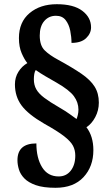

<svg xmlns="http://www.w3.org/2000/svg" viewBox="-20 -780 518 913"><path d="M244 113Q186 113 150.5 100.5Q115 88 96 68.5Q77 49 70 26Q63 3 63 -18Q63 -98 153 -98Q153 -29 180 15Q207 59 259 59Q295 59 316.5 31.5Q338 4 338 -40Q338 -66 327 -87Q316 -108 284.5 -132.5Q253 -157 190 -192Q114 -236 82.5 -278.5Q51 -321 51 -379Q51 -412 67.5 -438.5Q84 -465 110 -480Q96 -497 83 -527Q70 -557 70 -599Q70 -675 120.5 -717.5Q171 -760 250 -760Q330 -760 371.5 -728.5Q413 -697 413 -650Q413 -621 389.5 -598.5Q366 -576 320 -576Q320 -604 314 -634Q308 -664 292 -684.5Q276 -705 246 -705Q212 -705 190.5 -680Q169 -655 169 -611Q169 -564 192 -541Q215 -518 256 -496Q324 -459 367 -429.5Q410 -400 430 -368Q450 -336 450 -292Q450 -255 433 -223Q416 -191 391 -175Q424 -132 424 -66Q424 12 377 62.5Q330 113 244 113ZM344 -214Q347 -221 350 -233Q353 -245 353 -259Q353 -293 331.5 -322.5Q310 -352 249 -387Q221 -403 196 -417.5Q171 -432 150 -447Q145 -440 143 -428Q141 -416 141 -403Q141 -376 152.5 -355.5Q164 -335 190.5 -315Q217 -295 262 -269Q293 -251 311.5 -237.5Q330 -224 344 -214Z"/></svg>

Font: Noto Serif Armenian Condensed ExtraBold
Style: Regular
Weight: 800
Width: 3
Designer: Monotype Design Team
Foundry: Monotype Imaging Inc.
Version: Version 2.008; ttfautohint (v1.8.4.7-5d5b)